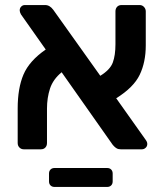

<svg xmlns="http://www.w3.org/2000/svg" viewBox="-20 -591 652 760"><path d="M557 -37Q563 -29 563 -21Q563 -12 556.5 -6Q550 0 542 0H458Q448 0 441.5 -4Q435 -8 431 -12.5Q427 -17 426 -18L224 -305Q190 -277 178 -240.5Q166 -204 166 -161V-25Q166 -14 159.5 -7Q153 0 142 0H74Q64 0 57 -7Q50 -14 50 -25V-162Q50 -242 73 -296Q96 -350 161 -395L63 -534Q58 -543 58 -550Q58 -559 64 -565Q70 -571 78 -571H159Q177 -571 191 -552L377 -291Q416 -315 426.5 -343.5Q437 -372 437 -416V-546Q437 -557 443.5 -564Q450 -571 461 -571H533Q543 -571 550 -563.5Q557 -556 557 -546V-411Q557 -345 533 -295Q509 -245 440 -202ZM196 149Q186 149 180 143Q174 137 174 127V96Q174 86 180 80Q186 74 196 74H404Q414 74 420 80Q426 86 426 96V127Q426 137 420 143Q414 149 404 149Z"/></svg>

Font: Rubik AZ
Style: Regular
Weight: 500
Designer: Hubert and Fischer
Foundry: Hubert & Fischer
Version: Version 2.000